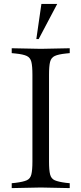

<svg xmlns="http://www.w3.org/2000/svg" viewBox="-20 -960 417 983"><path d="M40 3V-22L60 -24Q99 -29 117 -37Q135 -45 140.5 -67Q146 -89 146 -133V-577Q146 -622 140.5 -643.5Q135 -665 117 -673.5Q99 -682 60 -686L40 -688V-713L189 -710L337 -713V-688L317 -686Q279 -682 260.5 -673.5Q242 -665 236.5 -643.5Q231 -622 231 -577V-133Q231 -89 236.5 -67Q242 -45 260.5 -37Q279 -29 317 -24L337 -22V3L189 0ZM166 -760 192 -940H273L178 -760Z"/></svg>

Font: Baskervville
Style: Regular
Weight: 400
Designer: Alexis Faudot, Rémi Forte, Morgane Pierson, Rafael Ribas, Tanguy Vanlaeys, Rosalie Wagner, Thomas Huot-Marchand
Foundry: ANRT
Version: Version 1.100